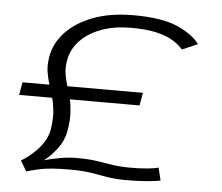

<svg xmlns="http://www.w3.org/2000/svg" viewBox="-50 -739 933 807"><g transform="rotate(5 416.0 -335.0)"><path d="M89 11.5 63 -33Q69.5 -36 85.8 -47.5Q102 -59 121.2 -77.5Q140.5 -96 156 -120.2Q171.5 -144.5 176.5 -173.5Q183.5 -216.5 180.8 -248.2Q178 -280 171 -306.5H31.5L41 -360.5H154.5Q146.5 -386 142 -414Q137.5 -442 144 -479Q153.5 -534.5 196.2 -580.8Q239 -627 311.2 -654.5Q383.5 -682 482 -682Q602.5 -682 668 -652.8Q733.5 -623.5 761.5 -584.5L696 -556Q682 -573.5 656 -590.2Q630 -607 586.2 -617.8Q542.5 -628.5 475 -628.5Q407 -628.5 352.2 -608.8Q297.5 -589 262.8 -553Q228 -517 219.5 -469Q214 -436 218.2 -410.5Q222.5 -385 230 -360.5H549L539.5 -306.5H245.5Q251.5 -280.5 253 -248.2Q254.5 -216 247 -173Q240 -133 214.5 -98.8Q189 -64.5 159 -42Q187.5 -50 224.2 -56.8Q261 -63.5 294.5 -63.5Q346.5 -63.5 381.2 -58.2Q416 -53 446 -48Q476 -43 513.5 -42.5Q561 -42 594 -45.2Q627 -48.5 642 -53L655 0Q639 4.5 596.5 8Q554 11.5 502.5 11Q460.5 10.5 428.2 4.8Q396 -1 360 -6.8Q324 -12.5 270.5 -12.5Q188 -12.5 144.2 -2.8Q100.5 7 89 11.5Z"/></g></svg>

Font: Anybody UltraExpanded Light
Style: Italic
Weight: 300
Width: 9
Italic angle: -10°
Designer: Tyler Finck
Foundry: Etcetera Type Company
Version: Version 1.010; ttfautohint (v1.8.3) -l 8 -r 50 -G 200 -x 14 